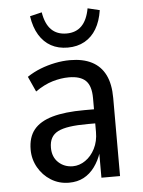

<svg xmlns="http://www.w3.org/2000/svg" viewBox="-52 -751 595 801"><g transform="rotate(-5 245.5 -350.0)"><path d="M205 9Q163 9 129.5 -12Q96 -33 76.5 -67.5Q57 -102 57 -142Q57 -194 82.5 -225.5Q108 -257 160.5 -272Q213 -287 294 -287H347V-228H304Q259 -228 228 -223.5Q197 -219 178.5 -209.5Q160 -200 151 -183.5Q142 -167 142 -143Q142 -104 166.5 -81Q191 -58 227 -58Q254 -58 279 -75Q304 -92 319.5 -122.5Q335 -153 335 -192V-334Q335 -385 312.5 -407Q290 -429 242 -429Q209 -429 173.5 -418.5Q138 -408 101 -382L72 -446Q99 -464 128.5 -475.5Q158 -487 190 -493.5Q222 -500 253 -500Q307 -500 344 -481Q381 -462 400 -424Q419 -386 419 -327V0H341V-106H343Q332 -72 312.5 -45.5Q293 -19 266.5 -5Q240 9 205 9ZM249 -553Q209 -553 179 -569.5Q149 -586 129.5 -618Q110 -650 103 -697L153 -709Q161 -660 185 -636Q209 -612 249 -612Q288 -612 312 -636Q336 -660 345 -709L395 -697Q388 -651 369 -619Q350 -587 319.5 -570Q289 -553 249 -553Z"/></g></svg>

Font: Nunito Sans 10pt Condensed Medium
Style: Regular
Weight: 500
Width: 3
Designer: Vernon Adams
Foundry: Vernon Adams
Version: Version 3.101;gftools[0.9.27]